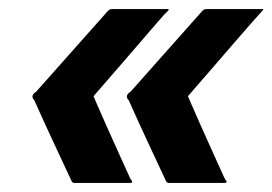

<svg xmlns="http://www.w3.org/2000/svg" viewBox="-20 -549 603 425"><path d="M355 -144Q350 -144 348 -147Q327 -192 306 -237Q285 -282 265 -327Q255 -337 269 -346Q309 -391 348.5 -435.5Q388 -480 428 -525Q431 -528 433.5 -528.5Q436 -529 437 -529Q468 -529 498 -529Q528 -529 559 -529Q564 -529 562 -526.5Q560 -524 558 -522Q557 -521 540 -502Q523 -483 499 -455Q475 -427 451.5 -400Q428 -373 412 -354.5Q396 -336 396 -336Q396 -336 404 -317.5Q412 -299 424 -272Q436 -245 448.5 -217.5Q461 -190 469.5 -171Q478 -152 479 -151Q481 -150 481.5 -147Q482 -144 477 -144Q446 -144 416 -144Q386 -144 355 -144ZM146 -144Q141 -144 139 -147Q118 -192 97 -237Q76 -282 56 -327Q46 -337 60 -346Q100 -391 139.5 -435.5Q179 -480 219 -525Q222 -528 224.5 -528.5Q227 -529 228 -529Q259 -529 289 -529Q319 -529 350 -529Q355 -529 353 -526.5Q351 -524 349 -522Q347 -521 330.5 -502Q314 -483 290 -455Q266 -427 242.5 -400Q219 -373 203 -354.5Q187 -336 187 -336Q187 -336 195 -317.5Q203 -299 215 -272Q227 -245 239.5 -217.5Q252 -190 260.5 -171Q269 -152 270 -151Q272 -150 272.5 -147Q273 -144 268 -144Q237 -144 207 -144Q177 -144 146 -144Z"/></svg>

Font: Glory ExtraBold
Style: Italic
Weight: 800
Italic angle: -12°
Version: Version 1.011